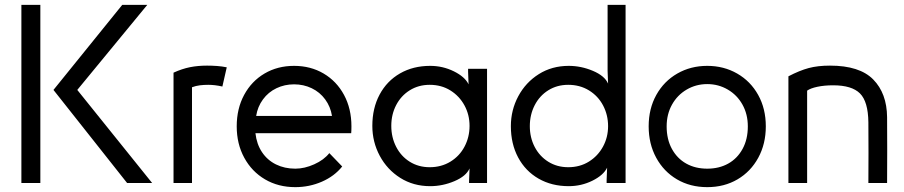

<svg xmlns="http://www.w3.org/2000/svg" viewBox="-20 -753 3720 790"><path d="M146 -733V0H68V-733ZM483 -733H586L298 -383L606 0H503L200 -383Z M837 -404Q819 -404 802.5 -402Q786 -400 770 -394V0H694V-454Q729 -470 761.5 -476.5Q794 -483 832 -483Q852 -483 873 -481.5Q894 -480 913 -476L895 -397Q864 -404 837 -404Z M1195 17Q1125 17 1070.5 -15Q1016 -47 985 -104Q954 -161 954 -233Q954 -306 984.5 -362.5Q1015 -419 1068.5 -450.5Q1122 -482 1190 -482Q1258 -482 1311.5 -450.5Q1365 -419 1395.5 -362.5Q1426 -306 1426 -233Q1426 -214 1425 -205H1031Q1036 -160 1058 -127Q1080 -94 1115.5 -76.5Q1151 -59 1195 -59Q1233 -59 1273 -77Q1313 -95 1335 -123L1388 -68Q1356 -28 1304.5 -5.5Q1253 17 1195 17ZM1190 -406Q1151 -406 1117.5 -390Q1084 -374 1062 -344Q1040 -314 1034 -276H1346Q1340 -314 1318 -344Q1296 -374 1262.5 -390Q1229 -406 1190 -406Z M1912 -235Q1912 -281 1891 -319.5Q1870 -358 1833 -381Q1796 -404 1748 -404Q1702 -404 1666 -381.5Q1630 -359 1610 -320.5Q1590 -282 1590 -235Q1590 -188 1610 -149Q1630 -110 1666 -87.5Q1702 -65 1748 -65Q1796 -65 1833.5 -88Q1871 -111 1891.5 -150Q1912 -189 1912 -235ZM1908 -406 1906 -458V-470H1984V0H1910V-8L1912 -60Q1898 -28 1849.5 -7.5Q1801 13 1750 13Q1681 13 1627 -21Q1573 -55 1542.5 -112Q1512 -169 1512 -235Q1512 -308 1542 -364Q1572 -420 1626 -451Q1680 -482 1750 -482Q1802 -482 1847.5 -459.5Q1893 -437 1908 -406Z M2160 -234Q2160 -187 2180 -148.5Q2200 -110 2236 -87.5Q2272 -65 2318 -65Q2366 -65 2403 -88Q2440 -111 2461 -149.5Q2482 -188 2482 -234Q2482 -280 2461.5 -319Q2441 -358 2403.5 -381Q2366 -404 2318 -404Q2272 -404 2236 -381.5Q2200 -359 2180 -320Q2160 -281 2160 -234ZM2082 -234Q2082 -300 2112.5 -357Q2143 -414 2197 -448Q2251 -482 2320 -482Q2371 -482 2419.5 -461.5Q2468 -441 2482 -409L2480 -461V-733H2554V0H2476V-11L2478 -63Q2463 -32 2417.5 -9.5Q2372 13 2320 13Q2250 13 2196 -18Q2142 -49 2112 -105Q2082 -161 2082 -234Z M2723 -233Q2723 -180 2744.5 -140.5Q2766 -101 2803.5 -80Q2841 -59 2890 -59Q2939 -59 2976.5 -80Q3014 -101 3035.5 -140.5Q3057 -180 3057 -233Q3057 -283 3035 -322.5Q3013 -362 2974.5 -384.5Q2936 -407 2890 -407Q2844 -407 2805.5 -384.5Q2767 -362 2745 -322.5Q2723 -283 2723 -233ZM2649 -233Q2649 -306 2680.5 -362.5Q2712 -419 2767 -450.5Q2822 -482 2890 -482Q2958 -482 3013 -450.5Q3068 -419 3099.5 -362.5Q3131 -306 3131 -233Q3131 -161 3100 -104Q3069 -47 3014.5 -15Q2960 17 2890 17Q2820 17 2765.5 -15Q2711 -47 2680 -104Q2649 -161 2649 -233Z M3224 0V-439Q3270 -463 3307.5 -473Q3345 -483 3395 -483Q3517 -483 3573 -426Q3629 -369 3630 -271Q3631 -136 3630 0H3553Q3554 -125 3553 -250Q3552 -335 3518.5 -368.5Q3485 -402 3408 -402Q3372 -402 3343.5 -396Q3315 -390 3301 -380V0Z"/></svg>

Font: Kreadon
Style: Regular
Weight: 400
Designer: kohakuno
Foundry: StudioGnu
Version: Version 1.000;Glyphs 3.1.2 (3151)